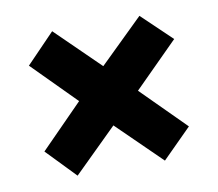

<svg xmlns="http://www.w3.org/2000/svg" viewBox="-56 -632 636 559"><g transform="rotate(-10 261.5 -353.0)"><path d="M389 -567 477 -483 347 -353 475 -225 389 -139 259 -266 131 -140 48 -226 173 -353 47 -480 131 -567 260 -441Z"/></g></svg>

Font: Noto Sans Bengali Condensed ExtraBold
Style: Regular
Weight: 800
Width: 3
Designer: Joana Ranito - Universal Thirst; Jelle Bosma - Monotype Design Team
Foundry: Universal Thirst ehf.
Version: Version 3.000; ttfautohint (v1.8.4.7-5d5b)